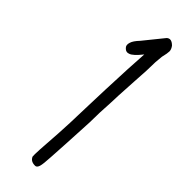

<svg xmlns="http://www.w3.org/2000/svg" viewBox="-237 -663 718 718"><g transform="rotate(45 122.5 -303.5)"><path d="M70.3 -533.2Q74.2 -546.9 92.8 -566.4L126 -607.4L155.3 -643.6Q169.9 -657.2 189.5 -637.7Q198.2 -626 198.2 -615.7Q198.2 -605.5 192.4 -582L189.5 -550.8Q189.5 -509.8 184.6 -442.4Q178.7 -344.7 178.7 -325.2Q174.8 -266.6 174.8 -217.8Q168 -81.1 164.1 -22.5Q162.1 16.6 158.2 28.8Q154.3 41 146.5 42Q122.1 43 114.3 24.4Q112.3 11.7 121.1 -105.5Q123 -133.8 124 -163.1Q125 -192.4 126.5 -244.1Q127.9 -295.9 129.9 -345.7Q134.8 -473.6 139.6 -541Q112.3 -506.8 97.7 -502.9Q85.9 -498 76.2 -506.8Q64.5 -516.6 70.3 -533.2Z"/></g></svg>

Font: JasonHandwriting2
Style: Regular
Weight: 400
Version: Version 1.05.10